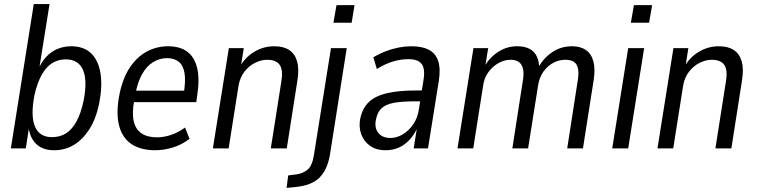

<svg xmlns="http://www.w3.org/2000/svg" viewBox="-20 -725 3700 938"><path d="M244 9Q188 9 156 -22.5Q124 -54 119 -110H123L106 0H33L145 -705H222L170 -380H164Q181 -421 206 -447.5Q231 -474 262 -486.5Q293 -499 328 -499Q389 -499 425 -464.5Q461 -430 471 -366.5Q481 -303 464 -217Q448 -142 415.5 -92Q383 -42 340 -16.5Q297 9 244 9ZM234 -55Q272 -55 301.5 -73Q331 -91 353 -130.5Q375 -170 388 -231Q408 -332 385.5 -383.5Q363 -435 301 -435Q265 -435 235.5 -417Q206 -399 184 -360Q162 -321 148 -259Q129 -158 151 -106.5Q173 -55 234 -55Z M739 9Q666 9 621 -22Q576 -53 561 -114.5Q546 -176 564 -266Q580 -344 614.5 -395.5Q649 -447 697 -473Q745 -499 801 -499Q858 -499 893.5 -473.5Q929 -448 942.5 -395.5Q956 -343 944 -262L939 -226H619L628 -282H895L877 -264Q888 -330 881.5 -368Q875 -406 853 -423.5Q831 -441 796 -441Q760 -441 728 -421.5Q696 -402 673.5 -361.5Q651 -321 640 -258L636 -236Q624 -172 633.5 -132Q643 -92 672 -73Q701 -54 747 -54Q779 -54 814.5 -65.5Q850 -77 884 -102L906 -47Q869 -18 824.5 -4.5Q780 9 739 9Z M1020 0 1098 -490H1171L1156 -396H1150Q1176 -444 1221.5 -471.5Q1267 -499 1320 -499Q1365 -499 1393 -480.5Q1421 -462 1431.5 -425Q1442 -388 1433 -332L1381 0H1303L1354 -324Q1361 -365 1355 -388.5Q1349 -412 1331 -422.5Q1313 -433 1286 -433Q1255 -433 1225 -417.5Q1195 -402 1174 -374.5Q1153 -347 1146 -310L1097 0Z M1609 -614 1624 -700H1712L1698 -614ZM1380 193 1388 132 1427 127Q1460 123 1483 103.5Q1506 84 1514 30L1597 -490H1674L1593 24Q1587 63 1574.5 92Q1562 121 1542 141.5Q1522 162 1492 173.5Q1462 185 1421 189Z M1864 9Q1817 9 1786.5 -13.5Q1756 -36 1744 -71.5Q1732 -107 1740 -146Q1751 -197 1782 -226.5Q1813 -256 1869.5 -269.5Q1926 -283 2012 -283H2053L2045 -230H2007Q1943 -230 1903.5 -222.5Q1864 -215 1844 -196Q1824 -177 1817 -142Q1808 -102 1827.5 -76.5Q1847 -51 1888 -51Q1918 -51 1947.5 -68.5Q1977 -86 1999 -118Q2021 -150 2027 -195L2049 -334Q2058 -389 2040 -412.5Q2022 -436 1975 -436Q1941 -436 1903 -425.5Q1865 -415 1821 -388L1804 -445Q1834 -463 1865.5 -475Q1897 -487 1928.5 -493Q1960 -499 1989 -499Q2042 -499 2075 -482Q2108 -465 2120.5 -427.5Q2133 -390 2124 -331L2071 0H2001L2018 -107H2022Q2006 -70 1982 -43.5Q1958 -17 1928.5 -4Q1899 9 1864 9Z M2215 0 2293 -490H2365L2350 -397L2345 -396Q2368 -441 2411.5 -470Q2455 -499 2506 -499Q2558 -499 2585 -473.5Q2612 -448 2614 -398L2611 -397Q2636 -442 2678.5 -470.5Q2721 -499 2774 -499Q2816 -499 2842.5 -480.5Q2869 -462 2879 -425Q2889 -388 2880 -332L2828 0H2751L2801 -322Q2809 -365 2804 -389Q2799 -413 2783.5 -423Q2768 -433 2743 -433Q2710 -433 2682 -417.5Q2654 -402 2634.5 -374.5Q2615 -347 2609 -309L2560 0H2483L2533 -322Q2541 -365 2535 -389Q2529 -413 2513.5 -423Q2498 -433 2475 -433Q2451 -433 2429 -423.5Q2407 -414 2388.5 -397.5Q2370 -381 2357.5 -359Q2345 -337 2341 -311L2292 0Z M3062 -614 3077 -700H3166L3151 -614ZM2971 0 3049 -490H3127L3049 0Z M3192 0 3270 -490H3343L3328 -396H3322Q3348 -444 3393.5 -471.5Q3439 -499 3492 -499Q3537 -499 3565 -480.5Q3593 -462 3603.5 -425Q3614 -388 3605 -332L3553 0H3475L3526 -324Q3533 -365 3527 -388.5Q3521 -412 3503 -422.5Q3485 -433 3458 -433Q3427 -433 3397 -417.5Q3367 -402 3346 -374.5Q3325 -347 3318 -310L3269 0Z"/></svg>

Font: Nunito Sans 10pt Condensed
Style: Italic
Weight: 400
Width: 3
Italic angle: -9°
Designer: Vernon Adams
Foundry: Vernon Adams
Version: Version 3.101;gftools[0.9.27]